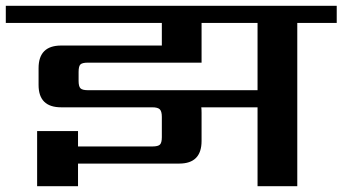

<svg xmlns="http://www.w3.org/2000/svg" viewBox="-40 -642 1181 662"><path d="M848 -331V-563H655V-426H263Q244 -426 237.5 -420Q231 -414 231 -394V-363Q231 -344 237.5 -337.5Q244 -331 263 -331ZM1121 -622V-563H985V0H848V-272H654Q655 -266 655 -253V-156Q655 -78 578 -78H229V0H88V-190H229V-137H485Q505 -137 511.5 -143.5Q518 -150 518 -169V-239Q518 -258 511 -265Q504 -272 485 -272H171Q93 -272 93 -349V-407Q93 -485 171 -485H518V-563H-20V-622Z"/></svg>

Font: Sarpanch SemiBold
Style: Regular
Weight: 600
Designer: Manushi Parikh (Devanagari and Latin), Jyotish Sonowal (Devanagari)
Foundry: Indian Type Foundry
Version: Version 2.004;PS 1.0;hotconv 1.0.78;makeotf.lib2.5.61930; tt